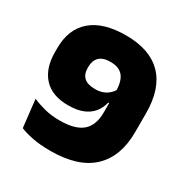

<svg xmlns="http://www.w3.org/2000/svg" viewBox="-154 -783 902 928"><g transform="rotate(30 297.0 -319.0)"><path d="M289 -652Q422 -652 490.8 -581.5Q559.5 -511 559.5 -373.5V-268.5Q559.5 -132.5 481.8 -59Q404 14.5 249.5 14.5Q191.5 14.5 148.8 6Q106 -2.5 79.5 -14L62 -168Q91.5 -155 129.5 -145Q167.5 -135 214.5 -135Q300.5 -135 340.5 -169.2Q380.5 -203.5 380.5 -276.5V-390.5Q380.5 -448.5 358 -476Q335.5 -503.5 287.5 -503.5Q245 -503.5 225.2 -483.5Q205.5 -463.5 205.5 -428.5V-424Q205.5 -388 225.5 -370Q245.5 -352 288 -352Q309 -352 327 -358Q345 -364 359 -375.8Q373 -387.5 382.5 -403.5L423 -327.5H375.5Q367.5 -294 347.5 -269.8Q327.5 -245.5 294.5 -232.2Q261.5 -219 213 -219Q123.5 -219 77 -269.5Q30.5 -320 30.5 -410V-432.5Q30.5 -538.5 96.5 -595.2Q162.5 -652 289 -652Z"/></g></svg>

Font: Anek Kannada ExtraBold
Style: Regular
Weight: 800
Version: Version 1.003